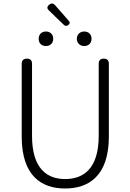

<svg xmlns="http://www.w3.org/2000/svg" viewBox="-20 -1064 745 1097"><path d="M104 -506V-284C104 -55 221 13 352 13C483 13 602 -55 602 -284V-506V-700C602 -719 592 -729 573 -729C554 -729 544 -719 544 -700V-288C544 -98 455 -41 352 -41C251 -41 163 -98 163 -288V-700C163 -719 153 -729 134 -729C115 -729 104 -719 104 -700ZM272 -873C265 -880 255 -884 242 -884C218 -884 201 -868 201 -842C201 -817 218 -801 242 -801C255 -801 265 -805 272 -812C280 -819 284 -830 284 -842C284 -855 280 -866 272 -873ZM332 -992 295 -1034C285 -1046 274 -1047 262 -1038C248 -1027 247 -1016 260 -1004L299 -966L346 -921C353 -914 362 -915 370 -921C380 -928 381 -936 373 -945ZM491 -873C484 -880 473 -884 461 -884C438 -884 419 -868 419 -842C419 -817 438 -801 461 -801C473 -801 484 -805 491 -812C499 -819 503 -830 503 -842C503 -855 499 -866 491 -873Z"/></svg>

Font: GenSenRounded2 TW L
Style: Regular
Weight: 300
Version: Version 2.100;PS 2.1;hotconv 16.6.51;makeotf.lib2.5.65220 DE